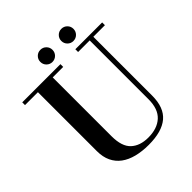

<svg xmlns="http://www.w3.org/2000/svg" viewBox="-246 -1064 1230 1230"><g transform="rotate(-45 368.5 -449.0)"><path d="M6 -754H352V-729H257V-196Q257 -103 300 -63Q343 -23 418 -23Q499 -23 545.5 -65.5Q592 -108 592 -196V-729H487V-754H730V-729H625V-196Q625 -88 565.5 -38Q506 12 387 12Q327 12 278 -0.5Q229 -13 194.5 -38.5Q160 -64 141.5 -103Q123 -142 123 -195V-729H6ZM271 -855Q271 -878 287 -894Q303 -910 326 -910Q349 -910 365 -894Q381 -878 381 -855Q381 -832 365 -816Q349 -800 326 -800Q303 -800 287 -816Q271 -832 271 -855ZM461 -855Q461 -878 477 -894Q493 -910 516 -910Q539 -910 555 -894Q571 -878 571 -855Q571 -832 555 -816Q539 -800 516 -800Q493 -800 477 -816Q461 -832 461 -855Z"/></g></svg>

Font: Libre Bodoni
Style: Regular
Weight: 400
Designer: Pablo Impallari, Rodrigo Fuenzalida
Foundry: Pablo Impallari, Rodrigo Fuenzalida
Version: Version 1.001; ttfautohint (v1.5.65-e2d9)